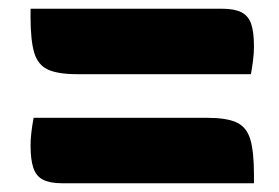

<svg xmlns="http://www.w3.org/2000/svg" viewBox="-20 -520 640 440"><path d="M50 -500H489Q517 -500 533 -492Q549 -484 555.5 -465.5Q562 -447 562 -413Q562 -399 560 -382.5Q558 -366 555 -350H157Q113 -350 90 -360.5Q67 -371 58.5 -399Q50 -427 50 -481Q50 -486 50 -491Q50 -496 50 -500ZM57 -250H455Q499 -250 522 -239.5Q545 -229 553.5 -201Q562 -173 562 -119Q562 -114 562 -109.5Q562 -105 562 -100H123Q95 -100 79 -108Q63 -116 56.5 -135Q50 -154 50 -187Q50 -201 52 -217.5Q54 -234 57 -250Z"/></svg>

Font: Recursive Monospace Casual ExtraBold
Style: Regular
Weight: 800
Version: Version 1.047